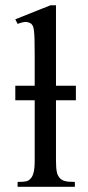

<svg xmlns="http://www.w3.org/2000/svg" viewBox="-20 -715 338 735"><path d="M194.3 -331.1V-101.1Q194.3 -86.4 195.1 -75.9Q195.8 -65.4 197.3 -57.9Q198.7 -50.3 201.2 -45.2Q203.6 -40 207 -35.6Q210.4 -31.2 214.8 -28.1Q219.2 -24.9 225.8 -22.7Q232.4 -20.5 242.4 -19.5Q252.4 -18.6 266.6 -18.6V0H47.4V-18.6Q69.8 -18.6 80.6 -21Q91.3 -23.4 99.1 -33.7Q102.1 -37.1 104.5 -42.5Q106.9 -47.9 108.9 -55.7Q110.8 -63.5 111.8 -74.5Q112.8 -85.4 112.8 -101.1V-331.1H38.6V-386.7H112.8V-506.8Q112.8 -544.9 112.1 -566.9Q111.3 -588.9 109.6 -600.6Q107.9 -612.3 105.2 -616.7Q102.5 -621.1 99.1 -624.5Q89.8 -630.4 79.1 -630.9Q68.4 -631.3 47.4 -623.5L38.6 -641.1L173.3 -694.8H194.3V-386.7H270.5V-331.1Z"/></svg>

Font: Doulos SIL APac
Style: Regular
Weight: 400
Designer: Walt Agee, Victor Gaultney, Peter Martin, Debbi Hosken, Becca Hirsbrunner
Foundry: SIL International
Version: Version 5.000